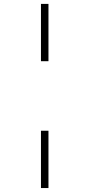

<svg xmlns="http://www.w3.org/2000/svg" viewBox="-20 -762 454 975"><path d="M188 -451.2V-742.2H226.1V-451.2ZM188 192.9V-98.1H226.1V192.9Z"/></svg>

Font: Clear Sans Thin
Style: Regular
Weight: 250
Foundry: Intel Corporation
Version: Version 1.00